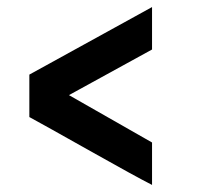

<svg xmlns="http://www.w3.org/2000/svg" viewBox="-20 -579 570 543"><path d="M410 -439 175 -310 410 -176V-56Q361 -81 235 -152Q109 -223 63 -248V-368L410 -559Z"/></svg>

Font: TitilliumText22L Rg
Style: Bold
Weight: 700
Designer: Campivisivi
Foundry: Campivisivi
Version: 1.000